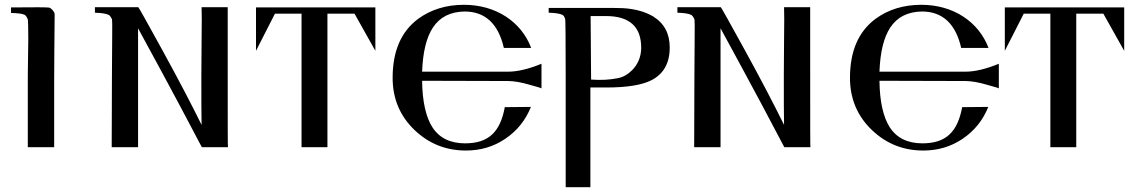

<svg xmlns="http://www.w3.org/2000/svg" viewBox="-20 -614 4722 801"><path d="M208 -554C208 -565 195 -578 187 -582C179 -584 125 -584 26 -583C26 -568 26 -560 26 -560C55 -559 74 -557 83 -552C88 -549 92 -543 96 -533C97 -529 98 -503 98 -454C97 -369 96 -317 96 -299V0H206V-276C206 -341 207 -434 208 -554Z M931 0C930 0 930 -106 930 -318C930 -495 930 -584 930 -584H821C822 -564 822 -517 821 -444C820 -354 820 -305 820 -298C820 -199 820 -131 821 -93C780 -176 725 -282 654 -411C592 -524 560 -581 557 -584H376C376 -587 376 -586 376 -582V-561C405 -560 424 -557 433 -552C438 -550 442 -544 447 -534C448 -529 449 -503 448 -455C447 -352 447 -300 447 -300C446 -117 446 -17 446 0H556V-320C556 -437 556 -496 556 -496C695 -241 783 -75 822 0H931Z M1546 -583H1048V-402L1127 -557H1238V0H1346V-557H1459L1546 -402Z M2239 -348C2185 -326 2139 -315 2100 -315H1741C1744 -397 1759 -458 1786 -499C1815 -543 1859 -565 1918 -566C2004 -566 2059 -515 2082 -414H2196C2155 -523 2049 -594 1916 -594C1841 -594 1777 -574 1724 -535C1653 -482 1618 -400 1618 -289C1618 -202 1649 -129 1710 -71C1770 -14 1841 14 1924 14C1985 14 2039 -2 2088 -35C2137 -68 2173 -113 2195 -168L2086 -167C2067 -64 2019 -16 1920 -16C1859 -16 1813 -38 1784 -83C1757 -125 1742 -190 1741 -277L2099 -276C2123 -276 2154 -271 2191 -260C2224 -251 2240 -246 2239 -245Z M2774 -416C2774 -474 2751 -517 2704 -546C2671 -565 2630 -577 2579 -580C2570 -581 2525 -581 2443 -581H2269V-561C2298 -560 2317 -557 2326 -552C2331 -550 2335 -544 2338 -534C2339 -531 2340 -453 2340 -299C2340 -313 2340 -158 2340 167H2443V38V-141C2443 -223 2443 -259 2443 -249H2511C2594 -249 2656 -259 2695 -278C2748 -304 2774 -350 2774 -416ZM2655 -412C2654 -377 2642 -347 2618 -322C2599 -303 2579 -292 2558 -288C2524 -281 2487 -279 2446 -282L2444 -547H2508C2607 -547 2656 -502 2655 -412Z M3361 0C3360 0 3360 -106 3360 -318C3360 -495 3360 -584 3360 -584H3251C3252 -564 3252 -517 3251 -444C3250 -354 3250 -305 3250 -298C3250 -199 3250 -131 3251 -93C3210 -176 3155 -282 3084 -411C3022 -524 2990 -581 2987 -584H2806C2806 -587 2806 -586 2806 -582V-561C2835 -560 2854 -557 2863 -552C2868 -550 2872 -544 2877 -534C2878 -529 2879 -503 2878 -455C2877 -352 2877 -300 2877 -300C2876 -117 2876 -17 2876 0H2986V-320C2986 -437 2986 -496 2986 -496C3125 -241 3213 -75 3252 0H3361Z M4147 -348C4093 -326 4047 -315 4008 -315H3649C3652 -397 3667 -458 3694 -499C3723 -543 3767 -565 3826 -566C3912 -566 3967 -515 3990 -414H4104C4063 -523 3957 -594 3824 -594C3749 -594 3685 -574 3632 -535C3561 -482 3526 -400 3526 -289C3526 -202 3557 -129 3618 -71C3678 -14 3749 14 3832 14C3893 14 3947 -2 3996 -35C4045 -68 4081 -113 4103 -168L3994 -167C3975 -64 3927 -16 3828 -16C3767 -16 3721 -38 3692 -83C3665 -125 3650 -190 3649 -277L4007 -276C4031 -276 4062 -271 4099 -260C4132 -251 4148 -246 4147 -245Z M4670 -583H4172V-402L4251 -557H4362V0H4470V-557H4583L4670 -402Z"/></svg>

Font: GFS Nicefore
Style: Regular
Weight: 400
Designer: George Matthiopoulos
Foundry: George Matthiopoulos
Version: Version 1.0